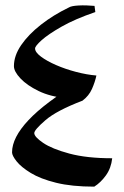

<svg xmlns="http://www.w3.org/2000/svg" viewBox="-20 -687 464 717"><path d="M336 -642Q260 -616 210 -587.5Q160 -559 135.5 -537Q111 -515 111 -506Q111 -492 133 -475.5Q155 -459 189.5 -444Q224 -429 264 -418.5Q304 -408 340 -405Q335 -381 323.5 -355Q312 -329 288 -311Q191 -274 149.5 -238Q108 -202 108 -190Q108 -176 141 -153.5Q174 -131 239 -113.5Q304 -96 399 -96Q395 -59 375.5 -32Q356 -5 332 10Q248 10 189.5 -4.5Q131 -19 95 -41Q59 -63 42 -84.5Q25 -106 25 -118Q25 -173 86.5 -238.5Q148 -304 275 -380L225 -321Q168 -326 124.5 -347Q81 -368 56.5 -394Q32 -420 32 -440Q32 -479 59 -518.5Q86 -558 132.5 -594.5Q179 -631 237 -659Q246 -665 273.5 -666.5Q301 -668 333 -665Z"/></svg>

Font: Ruwudu Medium
Style: Regular
Weight: 500
Designer: Becca Hirsbrunner Spalinger
Foundry: SIL International
Version: Version 3.000